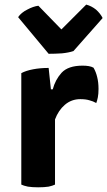

<svg xmlns="http://www.w3.org/2000/svg" viewBox="-20 -799 460 823"><path d="M206.1 -416Q204.1 -416 198.2 -416Q195.3 -439.5 188.5 -507.8Q152.3 -507.8 122.1 -502Q90.8 -496.1 71.3 -485.4Q71.3 -468.8 71.3 -436.5Q71.3 -329.1 71.3 -7.8Q81.1 -2.9 99.6 1Q118.2 3.9 143.6 3.9Q169.9 3.9 188.5 1Q206.1 -2.9 215.8 -7.8Q215.8 -100.6 215.8 -287.1Q230.5 -326.2 257.8 -349.6Q286.1 -374 324.2 -374Q347.7 -374 363.3 -369.1Q378.9 -365.2 392.6 -357.4Q396.5 -367.2 399.4 -381.8Q402.3 -396.5 402.3 -418Q402.3 -446.3 396.5 -468.8Q391.6 -490.2 380.9 -508.8Q372.1 -513.7 360.4 -515.6Q348.6 -517.6 334 -517.6Q272.5 -517.6 244.1 -487.3Q216.8 -457 206.1 -416ZM188.5 -568.4Q215.8 -568.4 245.1 -570.3Q274.4 -573.2 294.9 -580.1Q336.9 -627 419.9 -721.7Q410.2 -741.2 391.6 -757.8Q372.1 -773.4 349.6 -779.3Q314.5 -744.1 243.2 -672.9Q218.8 -698.2 144.5 -774.4Q122.1 -771.5 96.7 -757.8Q71.3 -745.1 57.6 -725.6Q101.6 -672.9 188.5 -568.4Z"/></svg>

Font: cl
Style: Bold
Weight: 400
Designer: Mitja Miklavcic
Version: Version 7.504; 2011; Build 1021